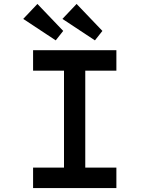

<svg xmlns="http://www.w3.org/2000/svg" viewBox="-20 -955 759 975"><path d="M148 0V-104H305V-596H148V-700H571V-596H413V-104H571V0ZM462 -750 297 -859 369 -935 500 -798ZM263 -750 98 -859 170 -935 301 -798Z"/></svg>

Font: Lexend Mega
Style: Regular
Weight: 400
Designer: Bonnie Shaver-Troup, Thomas Jockin
Foundry: Lexend
Version: Version 1.007